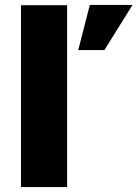

<svg xmlns="http://www.w3.org/2000/svg" viewBox="-20 -757 557 778"><path d="M297 -554 344 -737H517L403 -554ZM65 1V-736H252V1Z"/></svg>

Font: Tomorrow
Style: Bold
Weight: 700
Designer: Tony de Marco, Monica Rizzolli
Foundry: Just in Type
Version: Version 2.002